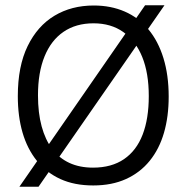

<svg xmlns="http://www.w3.org/2000/svg" viewBox="-20 -697 712 733"><path d="M54 16 534 -677H608L127 16ZM336 11Q264 11 210.5 -13.5Q157 -38 120.5 -83.5Q84 -129 66 -191Q48 -253 48 -330Q48 -444 85.5 -521Q123 -598 188 -637Q253 -676 338 -676Q403 -676 456 -653Q509 -630 546.5 -585Q584 -540 604 -475Q624 -410 624 -328Q624 -252 606 -190Q588 -128 551.5 -83Q515 -38 461 -13.5Q407 11 336 11ZM335 -57Q406 -57 453.5 -89.5Q501 -122 524.5 -183Q548 -244 548 -330Q548 -418 523 -479.5Q498 -541 451 -574.5Q404 -608 337 -608Q270 -608 222.5 -575.5Q175 -543 150 -481.5Q125 -420 125 -333Q125 -266 139 -214.5Q153 -163 179.5 -128Q206 -93 245 -75Q284 -57 335 -57Z"/></svg>

Font: Bricolage Grotesque 72pt Light
Style: Regular
Weight: 300
Designer: Mathieu Triay
Foundry: Atelier Triay
Version: Version 1.001;gftools[0.9.33.dev8+g029e19f]